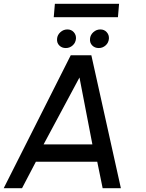

<svg xmlns="http://www.w3.org/2000/svg" viewBox="-50 -991 768 1011"><path d="M322.5 -700H431L586.5 0H490.5L462 -139.5H139L66 0H-30.5ZM179.5 -230.5H436.5L368.5 -583ZM296.5 -738Q275.5 -738 262 -751.8Q248.5 -765.5 250.5 -787Q252 -807 268 -821.5Q284 -836 305 -836Q325.5 -836 338.5 -821.5Q351.5 -807 350 -787Q348 -765.5 332.5 -751.8Q317 -738 296.5 -738ZM470 -738Q449 -738 435.5 -751.8Q422 -765.5 424 -787Q425.5 -807 441.5 -821.5Q457.5 -836 478.5 -836Q499 -836 512 -821.5Q525 -807 523.5 -787Q521.5 -765.5 506 -751.8Q490.5 -738 470 -738ZM239 -971H577L571 -900.5H233Z"/></svg>

Font: Urbanist Medium
Style: Italic
Weight: 500
Italic angle: -8°
Designer: Corey Hu
Foundry: Corey Hu
Version: Version 1.330; ttfautohint (v1.8.4.7-5d5b)